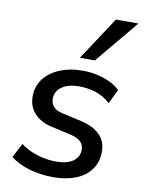

<svg xmlns="http://www.w3.org/2000/svg" viewBox="-86 -815 660 883"><g transform="rotate(10 244.0 -373.0)"><path d="M224 9Q164 9 111.5 -6.5Q59 -22 24 -50L59 -117Q83 -99 110 -87.5Q137 -76 166.5 -70Q196 -64 225 -64Q276 -64 304 -84Q332 -104 332 -138Q332 -161 316.5 -175.5Q301 -190 272 -197L179 -218Q127 -229 97 -261Q67 -293 67 -341Q67 -385 91.5 -420Q116 -455 163.5 -476Q211 -497 276 -497Q308 -497 340.5 -490Q373 -483 401 -470Q429 -457 449 -437L417 -371Q387 -398 350 -410.5Q313 -423 271 -423Q219 -423 189.5 -402Q160 -381 160 -346Q160 -325 173 -309.5Q186 -294 215 -288L308 -267Q364 -254 394.5 -223.5Q425 -193 425 -145Q425 -97 400 -62Q375 -27 329.5 -9Q284 9 224 9ZM250 -553 383 -755H488L320 -553Z"/></g></svg>

Font: Nunito Sans 12pt ExtraLight 12pt SemiBold
Style: Italic
Weight: 600
Italic angle: -9°
Version: Version 3.101;gftools[0.9.27]